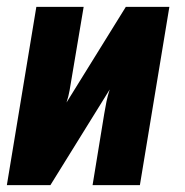

<svg xmlns="http://www.w3.org/2000/svg" viewBox="-20 -540 540 560"><path d="M0 0 86 -520H224L189 -312Q186 -294 183 -276.5Q180 -259 174 -241L347 -520H474L388 0H250L284 -208Q287 -226 290.5 -243.5Q294 -261 300 -279L127 0Z"/></svg>

Font: Iosevka Term Curly Heavy
Style: Italic
Weight: 900
Italic angle: -9°
Designer: Belleve Invis
Foundry: Belleve Invis
Version: Version 32.3.0